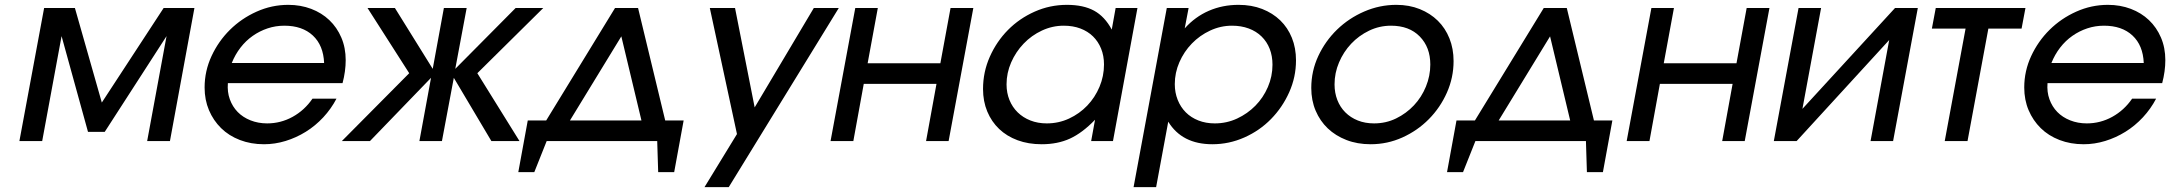

<svg xmlns="http://www.w3.org/2000/svg" viewBox="-20 -582 8952 792"><path d="M162 -549H289L400 -159L655 -549H782L681 0H587L667 -433L412 -38H343L234 -433L154 0H60Z M1368 -175Q1346 -133 1313.5 -98Q1281 -63 1241.5 -38.5Q1202 -14 1158 -0.5Q1114 13 1069 13Q1015 13 969.5 -4.5Q924 -22 892 -53.5Q860 -85 842 -127.5Q824 -170 824 -221Q824 -289 852.5 -350.5Q881 -412 928.5 -459Q976 -506 1038.5 -534Q1101 -562 1169 -562Q1220 -562 1263.5 -545.5Q1307 -529 1338.5 -499Q1370 -469 1388 -427Q1406 -385 1406 -334Q1406 -288 1393 -239H920Q917 -203 928 -172.5Q939 -142 960.5 -120Q982 -98 1013.5 -85.5Q1045 -73 1082 -73Q1138 -73 1187 -100Q1236 -127 1269 -175ZM1317 -322Q1314 -395 1270.5 -435.5Q1227 -476 1153 -476Q1117 -476 1084 -465Q1051 -454 1022.5 -434Q994 -414 972 -385.5Q950 -357 936 -322Z M1668 -280 1496 -549H1609L1765 -298L1811 -549H1905L1858 -298L2107 -549H2221L1949 -280L2123 0H2007L1852 -261L1803 0H1710L1758 -261L1506 0H1390Z M2157 -85H2233L2517 -549H2612L2724 -85H2800L2761 128H2695L2691 0H2235L2184 128H2118ZM2626 -85 2543 -432 2331 -85Z M3020 -29 2908 -549H3012L3093 -139L3337 -549H3440L2986 190H2886Z M3508 -549H3601L3559 -321H3859L3901 -549H3995L3893 0H3800L3843 -236H3543L3500 0H3406Z M4497 -88Q4445 -34 4394 -10.5Q4343 13 4277 13Q4222 13 4177.5 -3.5Q4133 -20 4101.5 -50Q4070 -80 4052.5 -122Q4035 -164 4035 -215Q4035 -285 4063 -348Q4091 -411 4138 -458.5Q4185 -506 4248 -534Q4311 -562 4381 -562Q4449 -562 4493 -538Q4537 -514 4566 -460L4582 -549H4672L4571 0H4481ZM4132 -234Q4132 -199 4144 -169.5Q4156 -140 4178 -118.5Q4200 -97 4230.5 -85Q4261 -73 4298 -73Q4347 -73 4390 -93Q4433 -113 4465 -146.5Q4497 -180 4515.5 -224Q4534 -268 4534 -316Q4534 -352 4522 -381.5Q4510 -411 4488.5 -432Q4467 -453 4436.5 -464.5Q4406 -476 4368 -476Q4321 -476 4278 -456Q4235 -436 4202.5 -402Q4170 -368 4151 -324.5Q4132 -281 4132 -234Z M4793 -549H4883L4867 -465Q4910 -513 4966.5 -537.5Q5023 -562 5089 -562Q5143 -562 5186.5 -545Q5230 -528 5261 -498Q5292 -468 5309 -426Q5326 -384 5326 -333Q5326 -264 5298 -201.5Q5270 -139 5223 -91Q5176 -43 5113 -15Q5050 13 4981 13Q4856 13 4799 -80L4749 190H4656ZM4826 -235Q4826 -200 4838 -170Q4850 -140 4871.5 -118.5Q4893 -97 4923.5 -85Q4954 -73 4991 -73Q5040 -73 5083 -93Q5126 -113 5158.5 -146Q5191 -179 5210 -223Q5229 -267 5229 -315Q5229 -351 5217.5 -380.5Q5206 -410 5184 -431.5Q5162 -453 5131 -464.5Q5100 -476 5062 -476Q5015 -476 4972 -456Q4929 -436 4896.5 -402.5Q4864 -369 4845 -325.5Q4826 -282 4826 -235Z M5389 -219Q5389 -289 5418 -351Q5447 -413 5495.5 -460Q5544 -507 5607.5 -534.5Q5671 -562 5740 -562Q5793 -562 5836.5 -544.5Q5880 -527 5911 -496.5Q5942 -466 5959 -423.5Q5976 -381 5976 -330Q5976 -262 5948.5 -200Q5921 -138 5874 -90.5Q5827 -43 5765 -15Q5703 13 5634 13Q5579 13 5534 -4.5Q5489 -22 5457 -52.5Q5425 -83 5407 -125.5Q5389 -168 5389 -219ZM5485 -234Q5485 -199 5496.5 -169.5Q5508 -140 5529.5 -118.5Q5551 -97 5581 -85Q5611 -73 5648 -73Q5697 -73 5739 -93.5Q5781 -114 5812.5 -147.5Q5844 -181 5862 -225Q5880 -269 5880 -316Q5880 -387 5836.5 -431.5Q5793 -476 5718 -476Q5670 -476 5627.5 -455.5Q5585 -435 5553.5 -401.5Q5522 -368 5503.5 -324.5Q5485 -281 5485 -234Z M5988 -85H6064L6348 -549H6443L6555 -85H6631L6592 128H6526L6522 0H6066L6015 128H5949ZM6457 -85 6374 -432 6162 -85Z M6792 -549H6885L6843 -321H7143L7185 -549H7279L7177 0H7084L7127 -236H6827L6784 0H6690Z M7399 -549H7492L7415 -133L7797 -549H7891L7789 0H7696L7773 -417L7391 0H7297Z M8088 -464H7949L7965 -549H8335L8319 -464H8182L8096 0H8002Z M8874 -175Q8852 -133 8819.5 -98Q8787 -63 8747.5 -38.5Q8708 -14 8664 -0.5Q8620 13 8575 13Q8521 13 8475.5 -4.5Q8430 -22 8398 -53.5Q8366 -85 8348 -127.5Q8330 -170 8330 -221Q8330 -289 8358.5 -350.5Q8387 -412 8434.5 -459Q8482 -506 8544.5 -534Q8607 -562 8675 -562Q8726 -562 8769.5 -545.5Q8813 -529 8844.5 -499Q8876 -469 8894 -427Q8912 -385 8912 -334Q8912 -288 8899 -239H8426Q8423 -203 8434 -172.5Q8445 -142 8466.5 -120Q8488 -98 8519.5 -85.5Q8551 -73 8588 -73Q8644 -73 8693 -100Q8742 -127 8775 -175ZM8823 -322Q8820 -395 8776.5 -435.5Q8733 -476 8659 -476Q8623 -476 8590 -465Q8557 -454 8528.5 -434Q8500 -414 8478 -385.5Q8456 -357 8442 -322Z"/></svg>

Font: Involve Medium Oblique
Style: Italic
Weight: 500
Italic angle: -10.5°
Designer: Stefan Peev
Foundry: Context Ltd.
Version: Version 1.001